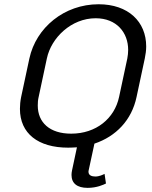

<svg xmlns="http://www.w3.org/2000/svg" viewBox="-20 -687 723 915"><path d="M435.8 -600C535.8 -600 590.8 -531.7 590.8 -449.2C590.8 -435.8 589.2 -421.7 586.7 -408.3L547.5 -225C525.8 -122.5 438.3 -50 319.2 -50C216.7 -50 160 -103.3 160 -184.2C160 -197.5 160.8 -210.8 164.2 -225L203.3 -408.3C224.2 -507.5 320 -600 435.8 -600ZM485 187.5 478.3 141.7C470 145.8 453.3 154.2 434.2 154.2C416.7 154.2 401.7 148.3 401.7 131.7C401.7 129.2 401.7 127.5 402.5 125L430 -2.5C532.5 -36.7 607.5 -114.2 630.8 -225L670 -408.3C674.2 -428.3 676.7 -447.5 676.7 -465.8C676.7 -583.3 591.7 -666.7 450 -666.7C285.8 -666.7 151.7 -555 120 -408.3L80.8 -225C76.7 -205 75 -185.8 75 -168.3C75 -50.8 161.7 16.7 305 16.7C319.2 16.7 333.3 15.8 346.7 15L323.3 125C321.7 132.5 320.8 140 320.8 146.7C320.8 186.7 347.5 208.3 397.5 208.3C441.7 208.3 473.3 193.3 485 187.5Z"/></svg>

Font: BoonHome
Style: Book Oblique
Weight: 400
Italic angle: -12°
Designer: Sungsit Sawaiwan
Foundry: Sungsit Sawaiwan
Version: Version 0.2